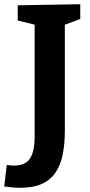

<svg xmlns="http://www.w3.org/2000/svg" viewBox="-64 -724 426 909"><path d="M20 -699 316 -704V-634L227 -601L243 -630V-106Q243 -43 233 7Q223 57 199 92.5Q175 128 134.5 146.5Q94 165 32 165Q14 165 -4.5 163.5Q-23 162 -44 159L-32 57Q-22 58 -14 59Q-6 60 2 60Q56 60 78 26.5Q100 -7 100 -77V-630L117 -603L20 -627Z"/></svg>

Font: Bitter Thin
Style: Bold
Weight: 700
Version: Version 3.021